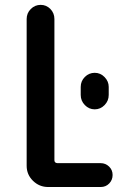

<svg xmlns="http://www.w3.org/2000/svg" viewBox="-20 -750 540 770"><path d="M416 -401.4V-369.1Q416 -345.7 399.4 -328.6Q382.8 -311.5 359.9 -311.5Q336.9 -311.5 320.3 -328.6Q303.7 -345.7 303.7 -369.1V-401.4Q303.7 -424.8 320.3 -441.4Q336.9 -458 359.9 -458Q382.8 -458 399.4 -440.9Q416 -423.8 416 -401.4ZM172.9 0Q137.7 0 112.3 -24.9Q86.9 -49.8 86.9 -85V-673.8Q86.9 -697.3 103.5 -713.9Q120.1 -730.5 143.1 -730.5Q166 -730.5 182.1 -713.9Q198.2 -697.3 198.2 -673.8V-107.4Q198.2 -96.7 210 -95.7H383.8Q403.3 -95.7 417.5 -82Q431.6 -68.4 431.6 -48.3Q431.6 -28.3 418 -14.2Q404.3 0 383.8 0Z"/></svg>

Font: Rounded-X Mgen+ 1m medium
Style: Regular
Weight: 500
Designer: [Source Han Sans]
Ryoko NISHIZUKA  (kana & ideographs); Paul D. Hunt (Latin, Greek & Cyrillic); Wenlong ZHANG  (bopomofo
Version: Version 1.059.20150602